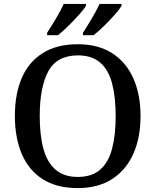

<svg xmlns="http://www.w3.org/2000/svg" viewBox="-20 -951 794 981"><path d="M377 10Q269 10 197.5 -36Q126 -82 91 -165Q56 -248 56 -359Q56 -470 91 -552Q126 -634 198 -679.5Q270 -725 378 -725Q481 -725 552.5 -679.5Q624 -634 661 -551.5Q698 -469 698 -358Q698 -247 661 -164.5Q624 -82 552.5 -36Q481 10 377 10ZM377 -47Q449 -47 491.5 -84Q534 -121 552.5 -190.5Q571 -260 571 -358Q571 -456 552.5 -525.5Q534 -595 491.5 -631.5Q449 -668 378 -668Q271 -668 227 -587Q183 -506 183 -358Q183 -260 202 -190.5Q221 -121 264 -84Q307 -47 377 -47ZM404 -784Q425 -816 449 -856.5Q473 -897 489 -931H601V-921Q591 -904 565.5 -875Q540 -846 510.5 -817.5Q481 -789 458 -771H404ZM221 -784Q242 -816 266 -856.5Q290 -897 306 -931H419V-921Q409 -904 383 -875Q357 -846 328 -817.5Q299 -789 276 -771H221Z"/></svg>

Font: Noto Serif Khmer Medium
Style: Regular
Weight: 500
Version: Version 2.003